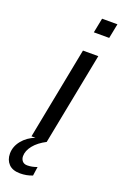

<svg xmlns="http://www.w3.org/2000/svg" viewBox="-237 -775 658 1033"><g transform="rotate(20 92.0 -258.5)"><path d="M244.6 -724.6 228 -640.6H140.1L156.7 -724.6ZM206.5 -528.3 103.5 0H16.1L118.7 -528.3ZM25.9 208.5Q-17.1 208.5 -39.1 185.5Q-61 162.6 -61 126.5Q-61 85.9 -33.2 51.5Q-5.4 17.1 39.1 0H104Q58.6 23.4 34.2 54Q9.8 84.5 9.8 115.2Q9.8 131.8 19.5 143.3Q29.3 154.8 47.9 154.8Q74.7 154.8 103.5 144L96.2 195.3Q63.5 208.5 25.9 208.5Z"/></g></svg>

Font: Arimo
Style: Italic
Weight: 400
Italic angle: -12°
Designer: Steve Matteson
Foundry: Monotype Imaging Inc.
Version: Version 1.33